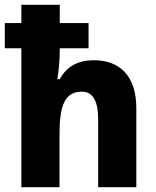

<svg xmlns="http://www.w3.org/2000/svg" viewBox="-21 -780 652 800"><path d="M228 -760H68V-684H-1V-579H68V0H227V-223C227 -342 250 -398 320 -398C366 -398 388 -359 388 -283V0H547V-329C547 -465 477 -529 370 -529C306 -529 258 -505 228 -450H218C223 -479 228 -528 228 -569V-579H348V-684H228Z"/></svg>

Font: Noto Sans Sinhala UI SemiCondensed ExtraBold
Style: Regular
Weight: 800
Width: 4
Designer: Jelle Bosma - Monotype Design Team
Foundry: Monotype Imaging Inc.
Version: Version 2.006